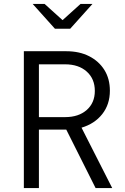

<svg xmlns="http://www.w3.org/2000/svg" viewBox="-20 -962 640 982"><path d="M102 0V-700H319Q386 -700 436 -674.5Q486 -649 514 -604Q542 -559 542 -498Q542 -428 503 -378.5Q464 -329 397 -309L554 0H469L319 -299H179V0ZM179 -363H313Q382 -363 423.5 -399.5Q465 -436 465 -497Q465 -559 423.5 -596Q382 -633 313 -633H179ZM261 -815 147 -942H208L300 -859L392 -942H453L339 -815Z"/></svg>

Font: Red Hat Mono
Style: Regular
Weight: 300
Monospace: yes
Designer: Pentagram, MCKL
Foundry: Pentagram, MCKL
Version: Version 1.023